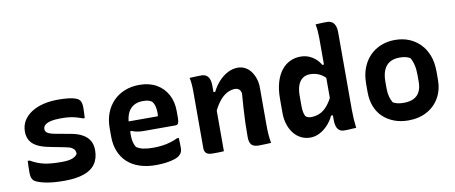

<svg xmlns="http://www.w3.org/2000/svg" viewBox="-67 -1031 3134 1322"><g transform="rotate(-10 1500.0 -370.0)"><path d="M297 -121Q346 -121 371.5 -131Q397 -141 407 -158Q408 -171 403 -182Q398 -193 383.5 -202Q369 -211 341 -216L234 -237Q181 -247 148 -264Q115 -281 99 -307.5Q83 -334 83 -370Q83 -413 103 -446Q123 -479 159 -502Q195 -525 242 -536.5Q289 -548 344 -548Q387 -548 417 -544.5Q447 -541 465.5 -534.5Q484 -528 491 -520Q497 -515 500.5 -507Q504 -499 506 -488.5Q508 -478 508 -464Q508 -445 507 -427Q506 -409 505 -391H493Q469 -400 447.5 -406Q426 -412 401.5 -415Q377 -418 344 -418Q300 -418 272 -411.5Q244 -405 231 -393Q218 -381 218 -365Q218 -354 224 -345.5Q230 -337 246 -330.5Q262 -324 290 -319L385 -302Q439 -293 472.5 -274Q506 -255 521.5 -227Q537 -199 537 -162Q537 -104 510 -65.5Q483 -27 428.5 -8.5Q374 10 291 10Q248 10 212.5 6.5Q177 3 150 -3.5Q123 -10 105.5 -17.5Q88 -25 82 -31Q74 -40 69.5 -52Q65 -64 65 -85Q65 -108 65.5 -128.5Q66 -149 67 -169H80Q105 -155 127 -146Q149 -137 173.5 -131.5Q198 -126 228 -123.5Q258 -121 297 -121Z M914 -551Q983 -551 1032.5 -523Q1082 -495 1109.5 -445Q1137 -395 1137 -328V-284Q1137 -263 1134 -252Q1131 -241 1125.5 -237Q1120 -233 1114 -233H888Q864 -233 843.5 -237Q823 -241 807 -248L776 -243L777 -316H1003Q1004 -321 1004.5 -327Q1005 -333 1005 -339Q1005 -365 999.5 -386Q994 -407 981 -422Q969 -430 955 -433.5Q941 -437 919 -437Q861 -437 829 -399.5Q797 -362 797 -282V-219Q797 -200 799.5 -185Q802 -170 806.5 -157.5Q811 -145 818 -134Q838 -120 866.5 -114Q895 -108 934 -108Q969 -108 998.5 -112Q1028 -116 1055 -124Q1082 -132 1107 -144H1119Q1120 -127 1120.5 -109.5Q1121 -92 1121 -75Q1121 -58 1116.5 -46.5Q1112 -35 1103 -27Q1091 -14 1064.5 -5Q1038 4 1003.5 8.5Q969 13 933 13Q869 13 818.5 -4Q768 -21 733.5 -53Q699 -85 680.5 -131Q662 -177 662 -234V-293Q662 -351 680 -398Q698 -445 731.5 -479.5Q765 -514 811.5 -532.5Q858 -551 914 -551Z M1739 0Q1716 1 1695.5 2Q1675 3 1651 3Q1631 3 1616.5 -3.5Q1602 -10 1594.5 -25.5Q1587 -41 1587 -70Q1587 -119 1588.5 -168.5Q1590 -218 1593.5 -268.5Q1597 -319 1601 -371Q1597 -391 1586 -400Q1575 -409 1556 -409Q1536 -409 1514 -400Q1492 -391 1470.5 -371.5Q1449 -352 1428.5 -319.5Q1408 -287 1391 -241L1390 -413H1421Q1441 -453 1469 -483.5Q1497 -514 1531 -532Q1565 -550 1603 -550Q1630 -550 1653.5 -537.5Q1677 -525 1693.5 -502.5Q1710 -480 1719.5 -451Q1729 -422 1729 -390Q1729 -347 1729 -303Q1729 -259 1729 -215Q1729 -171 1729 -127Q1729 -91 1731 -62.5Q1733 -34 1739 0ZM1409 0Q1394 1 1381 1.5Q1368 2 1354.5 2Q1341 2 1327 2Q1312 2 1301.5 -1.5Q1291 -5 1285 -11Q1279 -17 1276 -25.5Q1273 -34 1273 -45Q1273 -97 1273 -147Q1273 -197 1273 -246Q1273 -295 1273 -343.5Q1273 -392 1273 -440Q1273 -468 1271 -493.5Q1269 -519 1264 -538Q1280 -539 1294 -539.5Q1308 -540 1321 -540.5Q1334 -541 1347 -541Q1365 -541 1379 -533Q1393 -525 1401 -506.5Q1409 -488 1409 -454Q1409 -378 1409 -300.5Q1409 -223 1409 -147.5Q1409 -72 1409 0Z M2040 -550Q2073 -550 2099 -539Q2125 -528 2145.5 -510Q2166 -492 2179 -468H2206V-359Q2181 -390 2150.5 -404.5Q2120 -419 2085 -419Q2054 -419 2032.5 -403.5Q2011 -388 2000 -358Q1989 -328 1989 -284V-216Q1989 -190 1992.5 -172Q1996 -154 2003 -141Q2010 -134 2020 -130.5Q2030 -127 2042 -127Q2074 -127 2102.5 -139.5Q2131 -152 2156.5 -182Q2182 -212 2204 -261V-113H2178Q2162 -78 2136 -50Q2110 -22 2078.5 -5.5Q2047 11 2012 11Q1978 11 1948.5 -3.5Q1919 -18 1897.5 -45Q1876 -72 1864 -109Q1852 -146 1852 -190V-286Q1852 -353 1866.5 -402.5Q1881 -452 1907 -485Q1933 -518 1967.5 -534Q2002 -550 2040 -550ZM2264 -753Q2281 -753 2295 -745Q2309 -737 2317.5 -718.5Q2326 -700 2326 -667Q2326 -599 2326 -531Q2326 -463 2326 -395.5Q2326 -328 2326 -261.5Q2326 -195 2326 -128Q2326 -95 2328 -63.5Q2330 -32 2334 0Q2324 0 2313 0.5Q2302 1 2291 2Q2280 3 2269.5 3Q2259 3 2248 3Q2228 3 2215 -8Q2202 -19 2196.5 -37.5Q2191 -56 2191 -77Q2191 -154 2191 -225.5Q2191 -297 2191 -366Q2191 -435 2191 -505.5Q2191 -576 2191 -652Q2191 -677 2189 -703Q2187 -729 2182 -750Q2192 -751 2202.5 -751.5Q2213 -752 2223 -752.5Q2233 -753 2243.5 -753Q2254 -753 2264 -753Z M2702 -550Q2754 -550 2798 -532.5Q2842 -515 2875.5 -481Q2909 -447 2927.5 -398.5Q2946 -350 2946 -287V-229Q2946 -158 2915 -103.5Q2884 -49 2828 -18.5Q2772 12 2698 12Q2645 12 2600.5 -4.5Q2556 -21 2523 -51.5Q2490 -82 2472 -127Q2454 -172 2454 -229V-287Q2454 -365 2485 -424.5Q2516 -484 2572.5 -517Q2629 -550 2702 -550ZM2711 -425Q2670 -425 2642.5 -408.5Q2615 -392 2601 -359.5Q2587 -327 2587 -278V-231Q2587 -200 2593.5 -175Q2600 -150 2612 -130Q2627 -121 2645 -117Q2663 -113 2687 -113Q2729 -113 2757 -127Q2785 -141 2799 -169Q2813 -197 2813 -237V-285Q2813 -324 2806 -354.5Q2799 -385 2785 -408Q2771 -417 2753 -421Q2735 -425 2711 -425Z"/></g></svg>

Font: Rec Mono Semicasual
Style: Bold
Weight: 700
Version: Version 1.085; ttfautohint (v1.8.4.7-5d5b)